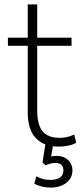

<svg xmlns="http://www.w3.org/2000/svg" viewBox="-20 -658 373 872"><path d="M248 8Q179 8 142.5 -31Q106 -70 106 -147V-450H16V-487H106V-638H149V-487H305V-450H149V-156Q149 -91 173.5 -61.5Q198 -32 251 -32Q270 -32 286.5 -36Q303 -40 317 -47L326 -10Q315 -2 292 3Q269 8 248 8ZM210 194Q189 194 169 189Q149 184 136 176L145 143Q161 151 175 155Q189 159 209 159Q237 159 252.5 148Q268 137 268 116Q268 100 259 91Q250 82 231 82Q221 82 211 84.5Q201 87 187 92L173 80L188 -16H224L211 59L194 58Q204 54 215.5 52Q227 50 238 50Q258 50 274 58Q290 66 299.5 81Q309 96 309 116Q309 139 296.5 156.5Q284 174 261.5 184Q239 194 210 194Z"/></svg>

Font: Nunito Sans 10pt SemiCondensed ExtraLight
Style: Regular
Weight: 250
Width: 4
Designer: Vernon Adams
Foundry: Vernon Adams
Version: Version 3.101;gftools[0.9.27]